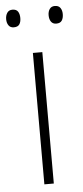

<svg xmlns="http://www.w3.org/2000/svg" viewBox="-65 -739 332 770"><g transform="rotate(-5 101.0 -354.5)"><path d="M120 0H82V-529H120ZM-13 -673Q-13 -688 -6 -698.5Q1 -709 15 -709Q31 -709 37.5 -699Q44 -689 44 -673Q44 -657 37.5 -647.5Q31 -638 15 -638Q1 -638 -6 -648Q-13 -658 -13 -673ZM158 -674Q158 -689 165 -699Q172 -709 186 -709Q201 -709 208 -699Q215 -689 215 -674Q215 -658 208.5 -648Q202 -638 186 -638Q172 -638 165 -648Q158 -658 158 -674Z"/></g></svg>

Font: Noto Sans Arabic SemCond ExtLt
Style: Regular
Weight: 200
Width: 4
Designer: Monotype Design Team, Nadine Chahine, Nizar Qandah and Khaled Hosny
Foundry: Monotype Imaging Inc.
Version: Version 2.012; ttfautohint (v1.8.4.7-5d5b)